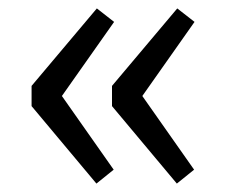

<svg xmlns="http://www.w3.org/2000/svg" viewBox="-20 -498 541 456"><path d="M210 -478 251 -446 127 -270 250 -95 209 -62 55 -246V-294ZM401 -478 442 -446 318 -270 441 -95 400 -62 246 -246V-294Z"/></svg>

Font: Bitter Pro
Style: Regular
Weight: 400
Designer: Sol Matas, and Bitter project Authors
Foundry: Sol Matas
Version: Version 1.010